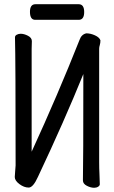

<svg xmlns="http://www.w3.org/2000/svg" viewBox="-20 -872 540 910"><path d="M426 18Q410 18 391.5 8.5Q373 -1 373 -17Q375 -93 375 -521Q285 -299 160 -34Q137 17 116 17Q94 17 72 0.5Q50 -16 50 -33L52 -62Q54 -79 54 -88Q54 -587 51 -695Q51 -703 59.5 -707.5Q68 -712 78 -712Q94 -712 112.5 -702.5Q131 -693 131 -677L130 -640V-153Q254 -423 357 -683Q366 -709 389 -714Q409 -714 430 -704.5Q451 -695 456 -681Q456 -668 453 -658.5Q450 -649 450 -641V-105Q450 -74 451.5 -45Q453 -16 453 1Q453 8 445 13Q437 18 426 18ZM147 -778Q122 -778 122 -816Q122 -852 148 -852H353Q379 -852 379 -815Q379 -778 353 -778Z"/></svg>

Font: LXGW WenKai Mono Medium
Style: Regular
Weight: 500
Monospace: yes
Designer: LXGW / Fontworks Inc.
Foundry: LXGW / Fontworks Inc.
Version: Version 1.520; June 14, 2025